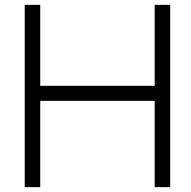

<svg xmlns="http://www.w3.org/2000/svg" viewBox="-20 -772 789 792"><path d="M82 0V-752H146V-418H618V-752H682V0H618V-356H146V0Z"/></svg>

Font: Milkman
Style: Regular
Weight: 300
Designer: Giulia Boggio / Martin Desinde
Version: Version 1.000